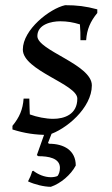

<svg xmlns="http://www.w3.org/2000/svg" viewBox="-20 -505 431 740"><path d="M95 -64C95 -63 93 -103 93 -125H71C68 -83 55 -53 28 -20V-6C75 9 117 15 166 15C234 -5 334 -89 334 -176C334 -257 124 -310 124 -366C124 -411 178 -423 212 -423C239 -423 262 -419 288 -411C290 -389 290 -372 290 -350H312C315 -392 328 -422 355 -455V-469C310 -481 277 -485 231 -485C172 -472 68 -391 68 -314C68 -233 278 -181 278 -125C278 -64 228 -47 185 -47C157 -47 122 -54 95 -64ZM128 97C166 97 211 104 211 142C211 156 207 166 202 173C197 176 186 178 176 178C151 178 126 167 108 153L104 155C100 169 95 181 88 194C113 206 150 215 176 215C214 202 253 169 272 133C272 75 227 49 169 49L165 46L189 -16L160 -14L122 93Z"/></svg>

Font: Almendra
Style: Regular
Weight: 400
Designer: Ana Sanfelippo
Foundry: Ana Sanfelippo
Version: Version 1.003